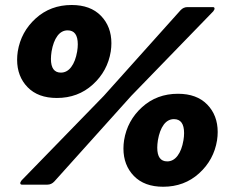

<svg xmlns="http://www.w3.org/2000/svg" viewBox="-20 -728 915 757"><path d="M469.2 -175Q481.7 -252.5 540 -305.4Q598.3 -358.3 681.7 -358.3Q755.8 -358.3 797.1 -315.8Q838.3 -273.3 838.3 -207.5Q838.3 -191.7 835.8 -175Q823.3 -97.5 765 -44.6Q706.7 8.3 623.3 8.3Q549.2 8.3 507.9 -34.2Q466.7 -76.7 466.7 -142.5Q466.7 -158.3 469.2 -175ZM602.5 -175Q600 -158.3 600 -145.8Q600 -91.7 639.2 -91.7Q663.3 -91.7 680 -113.8Q696.7 -135.8 703.3 -175Q705.8 -190 705.8 -203.3Q705.8 -258.3 665.8 -258.3Q641.7 -258.3 625.4 -236.3Q609.2 -214.2 602.5 -175ZM719.2 -700H819.2Q825.8 -700 825.8 -694.2V-692.5Q825.8 -690.8 820.8 -683.3L497.5 -350L194.2 -12.5Q182.5 0 166.7 0H66.7Q60 0 60 -5.8V-7.5Q60 -9.2 65 -16.7L389.2 -350L691.7 -687.5Q703.3 -700 719.2 -700ZM50 -525Q62.5 -602.5 120.8 -655.4Q179.2 -708.3 262.5 -708.3Q336.7 -708.3 377.9 -665.8Q419.2 -623.3 419.2 -557.5Q419.2 -541.7 416.7 -525Q404.2 -447.5 345.8 -394.6Q287.5 -341.7 204.2 -341.7Q130 -341.7 88.8 -384.2Q47.5 -426.7 47.5 -492.5Q47.5 -508.3 50 -525ZM183.3 -525Q180.8 -508.3 180.8 -495.8Q180.8 -441.7 220 -441.7Q244.2 -441.7 260.8 -463.8Q277.5 -485.8 284.2 -525Q286.7 -540 286.7 -553.3Q286.7 -608.3 246.7 -608.3Q222.5 -608.3 206.2 -586.2Q190 -564.2 183.3 -525Z"/></svg>

Font: BoonTook Mon
Style: Italic
Weight: 400
Italic angle: -9°
Designer: Sungsit Sawaiwan
Foundry: FontUni
Version: Version 3.0